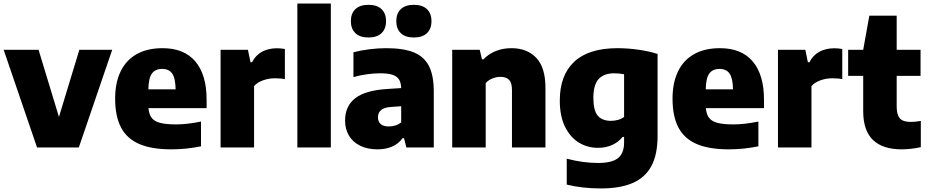

<svg xmlns="http://www.w3.org/2000/svg" viewBox="-24 -828 5210 1078"><path d="M421.5 -548.5H606L418.5 0H184L-3.5 -548.5H192.5L307 -171.5Z M1136 -221H809.5Q812.5 -186.5 827.2 -166.8Q842 -147 874.8 -138.2Q907.5 -129.5 965.5 -129.5Q1025.5 -129.5 1104.5 -145.5V-6.5Q1022 10.5 938.5 10.5Q828 10.5 758.5 -19.2Q689 -49 655.8 -111.8Q622.5 -174.5 622.5 -274.5Q622.5 -363.5 653.2 -427Q684 -490.5 743.5 -524Q803 -557.5 888.5 -557.5Q1010 -557.5 1073 -482.8Q1136 -408 1136 -268.5ZM809 -326.5H962Q961 -389 942.8 -415Q924.5 -441 886.5 -441Q847.5 -441 828.8 -415Q810 -389 809 -326.5Z M1214.5 -548.5H1368L1382.5 -478.5H1391Q1411.5 -518.5 1447.5 -537.8Q1483.5 -557 1531 -557Q1551.5 -557 1575.5 -553V-383.5Q1553.5 -388.5 1519 -388.5Q1484.5 -388.5 1452.2 -376.8Q1420 -365 1402.5 -344.5V0H1214.5Z M1645.5 0V-808H1833.5V0Z M2411.5 -314V0H2257.5L2244.5 -52H2236Q2213 -20 2177 -4.8Q2141 10.5 2095.5 10.5Q2039 10.5 1997.8 -10Q1956.5 -30.5 1935 -67Q1913.5 -103.5 1913.5 -151.5Q1913.5 -232.5 1970.8 -276.8Q2028 -321 2151.5 -328.5L2228.5 -333.5Q2227.5 -364.5 2215.8 -382.5Q2204 -400.5 2178.8 -408.5Q2153.5 -416.5 2109.5 -416.5Q2076 -416.5 2035.8 -411Q1995.5 -405.5 1960.5 -395V-534.5Q2001.5 -545.5 2050.8 -551.5Q2100 -557.5 2144.5 -557.5Q2240.5 -557.5 2298.5 -534.2Q2356.5 -511 2384 -458Q2411.5 -405 2411.5 -314ZM2228.5 -141V-231.5L2171.5 -227.5Q2133.5 -225 2115.8 -210.2Q2098 -195.5 2098 -169.5Q2098 -144.5 2113.8 -131.2Q2129.5 -118 2159 -118Q2177.5 -118 2195.5 -123.5Q2213.5 -129 2228.5 -141ZM1946 -709.5Q1946 -752.5 1971.5 -776.8Q1997 -801 2045 -801Q2092.5 -801 2118 -776.8Q2143.5 -752.5 2143.5 -709.5Q2143.5 -666 2118 -641.8Q2092.5 -617.5 2045 -617.5Q1997 -617.5 1971.5 -641.8Q1946 -666 1946 -709.5ZM2201 -709.5Q2201 -752.5 2226.5 -776.8Q2252 -801 2299.5 -801Q2347.5 -801 2373 -776.8Q2398.5 -752.5 2398.5 -709.5Q2398.5 -666 2373 -641.8Q2347.5 -617.5 2299.5 -617.5Q2252 -617.5 2226.5 -641.8Q2201 -666 2201 -709.5Z M2515 -548.5H2669.5L2682 -495H2690.5Q2719.5 -525.5 2759.8 -541.5Q2800 -557.5 2847.5 -557.5Q2935.5 -557.5 2987 -503.2Q3038.5 -449 3038.5 -334.5V0H2850.5V-322.5Q2850.5 -363 2834.2 -379.8Q2818 -396.5 2786 -396.5Q2762.5 -396.5 2740 -387.2Q2717.5 -378 2703 -361.5V0H2515Z M3158 208.5V63Q3249.5 87 3334 87Q3411.5 87 3445.8 59.8Q3480 32.5 3480 -28.5V-59H3471.5Q3447.5 -29.5 3412.5 -13.8Q3377.5 2 3333 2Q3274.5 2 3226 -27.5Q3177.5 -57 3148.2 -116.8Q3119 -176.5 3119 -263.5Q3119 -405.5 3199.8 -481.2Q3280.5 -557 3442 -557.5Q3499.5 -557.5 3560.2 -549Q3621 -540.5 3668 -525V-64Q3668 39 3633.5 103.8Q3599 168.5 3528.8 199.2Q3458.5 230 3349.5 230Q3246 230 3158 208.5ZM3480 -171.5V-411Q3452.5 -416.5 3425.5 -416.5Q3366.5 -416.5 3337 -384Q3307.5 -351.5 3307.5 -279Q3307.5 -207.5 3332.2 -178.5Q3357 -149.5 3406.5 -149.5Q3427 -149.5 3446.2 -155Q3465.5 -160.5 3480 -171.5Z M4265.5 -221H3939Q3942 -186.5 3956.8 -166.8Q3971.5 -147 4004.2 -138.2Q4037 -129.5 4095 -129.5Q4155 -129.5 4234 -145.5V-6.5Q4151.5 10.5 4068 10.5Q3957.5 10.5 3888 -19.2Q3818.5 -49 3785.2 -111.8Q3752 -174.5 3752 -274.5Q3752 -363.5 3782.8 -427Q3813.5 -490.5 3873 -524Q3932.5 -557.5 4018 -557.5Q4139.5 -557.5 4202.5 -482.8Q4265.5 -408 4265.5 -268.5ZM3938.5 -326.5H4091.5Q4090.5 -389 4072.2 -415Q4054 -441 4016 -441Q3977 -441 3958.2 -415Q3939.5 -389 3938.5 -326.5Z M4344 -548.5H4497.5L4512 -478.5H4520.5Q4541 -518.5 4577 -537.8Q4613 -557 4660.5 -557Q4681 -557 4705 -553V-383.5Q4683 -388.5 4648.5 -388.5Q4614 -388.5 4581.8 -376.8Q4549.5 -365 4532 -344.5V0H4344Z M5146 -149V-2Q5123.5 3.5 5094.2 7Q5065 10.5 5038.5 10.5Q4932 10.5 4877.2 -42.2Q4822.5 -95 4822.5 -204.5V-402H4738V-548.5H4822.5L4857 -740H5010.5V-548.5H5144.5V-402H5010.5V-233.5Q5010.5 -199 5018.5 -179.5Q5026.5 -160 5043.8 -151.8Q5061 -143.5 5091.5 -143.5Q5112 -143.5 5146 -149Z"/></svg>

Font: Encode Sans ExtraBold
Style: Regular
Weight: 800
Designer: Multiple Designers
Foundry: Impallari Type
Version: Version 2.000